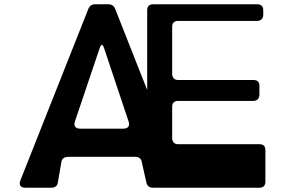

<svg xmlns="http://www.w3.org/2000/svg" viewBox="-20 -880 1337 900"><path d="M1196 -204H815C797 -204 787 -215 787 -234V-379C787 -398 797 -407 815 -407H1168C1185 -407 1196 -418 1196 -437V-477C1196 -496 1187 -505 1168 -505H815C797 -505 787 -516 787 -535V-754C787 -773 797 -782 815 -782H1185C1203 -782 1214 -793 1214 -811V-832C1214 -851 1204 -860 1185 -860H699C680 -860 670 -851 670 -832V-458L520 -838C514 -853 504 -860 487 -860H427C410 -860 400 -853 394 -838L75 -33C68 -13 76 0 99 0H219C236 0 249 -7 251 -24L268 -122C270 -137 283 -145 301 -145H613C631 -145 642 -137 645 -119L666 -25C670 -7 681 0 698 0H1196C1215 0 1224 -11 1224 -28V-176C1224 -195 1215 -204 1196 -204ZM559 -277H355C334 -277 324 -290 331 -310L446 -651C454 -676 461 -676 469 -651L583 -310C590 -290 580 -277 559 -277Z"/></svg>

Font: OpenDyslexic3
Style: Regular
Weight: 400
Designer: Abelardo Gonzalez
Version: Version 3.001;PS 003.001;hotconv 1.0.88;makeotf.lib2.5.64775